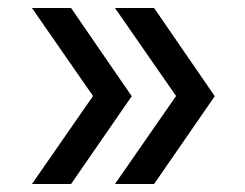

<svg xmlns="http://www.w3.org/2000/svg" viewBox="-20 -556 615 481"><path d="M366 -536 518 -315 366 -95H268L436 -337V-294L268 -536ZM158 -536 310 -315 158 -95H60L228 -337V-294L60 -536Z"/></svg>

Font: Unbounded Light
Style: Regular
Weight: 300
Designer: Luke Prowse, Jean-Baptiste Morizot, Fátima Lázaro, Florian Runge
Foundry: NaN
Version: Version 1.700